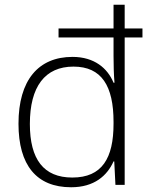

<svg xmlns="http://www.w3.org/2000/svg" viewBox="-20 -780 634 810"><path d="M280 10C378 10 432 -39 459 -99H462L467 0H506V-622H581V-660H506V-760H459V-660H227V-622H459V-543C459 -508 460 -466 463 -431H459C434 -492 378 -540 286 -540C142 -540 58 -442 58 -258C58 -83 134 10 280 10ZM285 -31C164 -31 106 -108 106 -257C106 -415 170 -499 290 -499C409 -499 459 -417 459 -266V-258C459 -113 411 -31 285 -31Z"/></svg>

Font: Noto Sans Syriac Extralight
Style: Regular
Weight: 200
Designer: Patrick Giasson and the Monotype Design Team
Foundry: Monotype Imaging Inc.
Version: Version 3.000